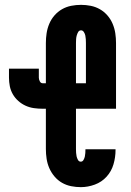

<svg xmlns="http://www.w3.org/2000/svg" viewBox="-20 -763 540 791"><path d="M313 8Q293 8 273 4Q253 0 235.5 -10Q218 -20 204.5 -36Q191 -52 183 -70.5Q175 -89 172 -109Q169 -129 169 -149V-315H156Q138 -315 120 -317.5Q102 -320 85.5 -327.5Q69 -335 55.5 -347Q42 -359 33 -374.5Q24 -390 20.5 -407.5Q17 -425 17 -443V-480H140V-443Q140 -436 144 -428Q148 -420 156 -420H169V-586Q169 -606 172 -626Q175 -646 183 -665Q191 -684 204.5 -699.5Q218 -715 235.5 -725Q253 -735 273 -739Q293 -743 314 -743Q334 -743 354 -739Q374 -735 391.5 -725Q409 -715 422.5 -699.5Q436 -684 444 -665Q452 -646 455 -626Q458 -606 458 -586V-315H293V-149Q293 -141 293.5 -133.5Q294 -126 295.5 -119Q297 -112 301 -104.5Q305 -97 313 -97Q320 -97 324 -104Q328 -111 329.5 -118Q331 -125 331.5 -132.5Q332 -140 332 -147V-148H456V-145Q456 -115 447.5 -86Q439 -57 419 -35Q399 -13 370.5 -2.5Q342 8 313 8ZM293 -420H334V-586Q334 -594 333.5 -601.5Q333 -609 331.5 -616.5Q330 -624 325.5 -631Q321 -638 314 -638Q306 -638 302 -631Q298 -624 296 -616.5Q294 -609 293.5 -601.5Q293 -594 293 -586Z"/></svg>

Font: Iosevka Curly Slab Extrabold
Style: Regular
Weight: 800
Monospace: yes
Designer: Belleve Invis
Foundry: Belleve Invis
Version: Version 22.1.2; ttfautohint (v1.8.4)